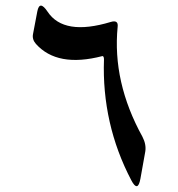

<svg xmlns="http://www.w3.org/2000/svg" viewBox="-20 -562 625 674"><path d="M111 -522Q119 -563 147 -521Q204 -435 369 -485Q396 -493 393 -468Q374 -274 480 -82Q494 -55 490 -30L473 65Q464 115 441 71Q389 -28 365 -134.5Q341 -241 345 -353Q345 -363 341 -365Q340 -365 339 -365Q181 -324 106 -408Q92 -424 96 -443Z"/></svg>

Font: Amiri
Style: Regular
Weight: 400
Designer: Khaled Hosny
Version: Version 0.114